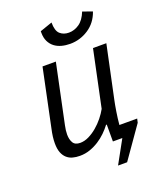

<svg xmlns="http://www.w3.org/2000/svg" viewBox="-152 -794 838 1015"><g transform="rotate(-20 267.5 -286.5)"><path d="M213 -500 143 -167Q137 -140 137 -117Q137 -89 148 -70.5Q159 -52 188 -52Q212 -52 236.5 -64Q261 -76 283.5 -95Q306 -114 324.5 -137Q343 -160 355 -182L422 -500H497L434 -203Q429 -180 423 -142.5Q417 -105 414 -70H514L509 -48L385 129H334L405 0H352V-95H348Q333 -75 313.5 -56Q294 -37 270.5 -22Q247 -7 220 2.5Q193 12 163 12Q141 12 122.5 7Q104 2 90 -10.5Q76 -23 68 -43.5Q60 -64 60 -96Q60 -131 70 -175L138 -500ZM262 -702Q262 -655 281.5 -637.5Q301 -620 331 -620Q362 -620 389.5 -639Q417 -658 434 -701L488 -682Q468 -624 420.5 -593Q373 -562 317 -562Q292 -562 269.5 -568Q247 -574 230 -587Q213 -600 203 -620.5Q193 -641 193 -669V-678Z"/></g></svg>

Font: PT Sans
Style: Italic
Weight: 400
Italic angle: -12°
Designer: A.Korolkova, O.Umpeleva, V.Yefimov
Foundry: ParaType Ltd
Version: Version 2.003W OFL